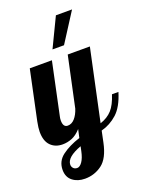

<svg xmlns="http://www.w3.org/2000/svg" viewBox="-188 -837 897 1174"><g transform="rotate(-20 260.0 -250.0)"><path d="M329 -750H434L313 -561H238ZM44 153Q44 96 90 61.5Q136 27 207 4L219 -50Q190 -18 160 -6Q130 6 99 6Q51 6 21.5 -24Q-8 -54 -8 -114Q-8 -139 0 -179L68 -500H212L140 -160Q137 -148 137 -135Q137 -91 167 -91Q193 -91 213 -113.5Q233 -136 245 -173L315 -500H459L360 -36Q408 -52 437 -84Q466 -116 486 -179H528Q501 -90 455 -48.5Q409 -7 351 8L336 80Q316 177 267 213.5Q218 250 156 250Q108 250 76 225Q44 200 44 153ZM191 83 197 54Q99 90 99 139Q99 152 108 162Q117 172 133 172Q150 172 166 149Q182 126 191 83Z"/></g></svg>

Font: Lobster
Style: Regular
Weight: 400
Designer: Impallari Type
Foundry: Impallari Type
Version: Version 2.100